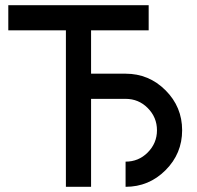

<svg xmlns="http://www.w3.org/2000/svg" viewBox="-20 -720 758 740"><path d="M12 -700V-603H234V0H331V-339H464Q514 -339 549 -304Q585 -268 585 -218Q585 -168 549 -132Q514 -97 464 -97V0Q554 0 618 -64Q682 -128 682 -218Q682 -308 618 -372Q554 -436 464 -436H331V-603H553V-700Z"/></svg>

Font: Unageo
Style: Medium
Weight: 500
Designer: Richard Sepsi
Foundry: Richard Sepsi
Version: Version 2.000